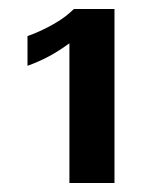

<svg xmlns="http://www.w3.org/2000/svg" viewBox="-20 -742 330 426"><path d="M234 -336V-722H144L134 -713C113 -694 73 -673 41 -662V-596C77 -609 104 -624 134 -646V-336Z"/></svg>

Font: Perun
Style: Bold
Weight: 700
Foundry: Copyright (c) Stefan Peev, Context Ltd, 2016
Version: Version 1.089